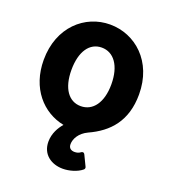

<svg xmlns="http://www.w3.org/2000/svg" viewBox="-135 -613 819 931"><g transform="rotate(20 274.5 -148.0)"><path d="M186 120C186 186 237 220 296 220C328 220 369 209 394 188C398 185 400 178 397 173L371 119C365 107 356 112 353 114C344 121 334 124 322 124C305 124 291 116 291 95C291 68 309 33 352 13C451 -32 521 -107 521 -245C521 -415 404 -516 274 -516C145 -516 29 -415 29 -245C29 -99 116 -3 227 19C207 42 186 77 186 120ZM172 -245C172 -341 212 -397 274 -397C336 -397 378 -341 378 -245C378 -150 336 -95 274 -95C212 -95 172 -150 172 -245Z"/></g></svg>

Font: Falling Sky
Style: Bd
Weight: 700
Designer: Paul D. Hunt
Foundry: Adobe Systems Incorporated
Version: Version 1.02